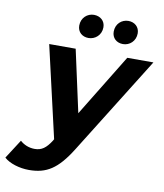

<svg xmlns="http://www.w3.org/2000/svg" viewBox="-190 -831 950 1114"><g transform="rotate(10 285.0 -274.0)"><path d="M264 -612C303 -612 339 -642 339 -688C339 -726 310 -750 273 -750C234 -750 199 -720 199 -674C199 -636 227 -612 264 -612ZM467 -612C506 -612 541 -642 541 -688C541 -726 512 -750 476 -750C436 -750 402 -720 402 -674C402 -636 430 -612 467 -612ZM506 -538 282 -172 202 -538H46L170 1L165 10C135 57 109 76 68 76C34 76 4 63 -18 43L-90 155C-59 184 1 202 56 202C159 202 223 163 302 36L660 -538Z"/></g></svg>

Font: AWKNG-Font
Style: Bold Italic
Weight: 700
Italic angle: -11.3°
Designer: Awakening Church
Foundry: Awakening Church
Version: Version 1.700;PS 001.700;hotconv 1.0.88;makeotf.lib2.5.64775